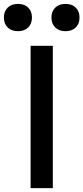

<svg xmlns="http://www.w3.org/2000/svg" viewBox="-63 -965 428 985"><path d="M94 0V-730H208V0ZM29 -805Q-4 -805 -23.5 -824Q-43 -843 -43 -875Q-43 -907 -23.5 -926Q-4 -945 29 -945Q62 -945 81.5 -926Q101 -907 101 -875Q101 -843 81.5 -824Q62 -805 29 -805ZM273 -805Q240 -805 220.5 -824Q201 -843 201 -875Q201 -907 220.5 -926Q240 -945 273 -945Q306 -945 325.5 -926Q345 -907 345 -875Q345 -843 325.5 -824Q306 -805 273 -805Z"/></svg>

Font: M PLUS 2 Thin Medium
Style: Regular
Weight: 500
Version: Version 1.001